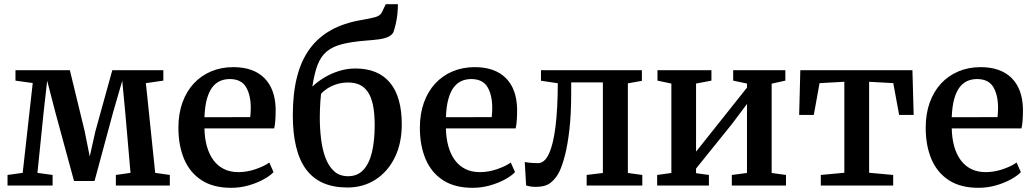

<svg xmlns="http://www.w3.org/2000/svg" viewBox="-20 -887 4942 918"><path d="M16 0V-50.5L88.5 -60.5L136.5 -490L54 -501.5V-551.5H314L385 -259L409 -138.5L436 -259L517 -551.5H761V-501.5L677.5 -489.5L722 -60.5L792 -50.5V0H534V-50.5L604 -60.5L579 -347.5L564.5 -501L520.5 -349L432 -21.5H334L244.5 -350.5L205.5 -501L188.5 -349.5L159 -60.5L231.5 -50.5V0Z M1085 11Q999.5 11 943.5 -25.5Q887.5 -62 860.2 -126.8Q833 -191.5 833 -276Q833 -343 852.2 -396.5Q871.5 -450 906.5 -487.8Q941.5 -525.5 989.8 -545.8Q1038 -566 1095 -566Q1191 -566 1243.2 -514.5Q1295.5 -463 1298 -367Q1298 -336 1296.5 -313.2Q1295 -290.5 1291 -273H957.5Q958.5 -226 969.2 -187.5Q980 -149 1000.5 -121.2Q1021 -93.5 1050.8 -78.8Q1080.5 -64 1120 -64Q1161 -64 1203 -78.5Q1245 -93 1267.5 -110L1288 -64Q1271 -46 1239.2 -28.8Q1207.5 -11.5 1167.5 -0.2Q1127.5 11 1085 11ZM957.5 -326.5 1176.5 -327Q1177.5 -336.5 1178.2 -348.8Q1179 -361 1179 -371Q1179 -432.5 1156.2 -470.8Q1133.5 -509 1078.5 -509Q1053.5 -509 1032.2 -499.8Q1011 -490.5 995 -469.5Q979 -448.5 969.2 -413.5Q959.5 -378.5 957.5 -326.5Z M1641 9.5Q1574 9.5 1524.8 -12.2Q1475.5 -34 1443.5 -77.2Q1411.5 -120.5 1395.8 -185.2Q1380 -250 1380 -336Q1380 -440 1400 -518.8Q1420 -597.5 1460.5 -653Q1501 -708.5 1562.5 -742.8Q1624 -777 1706.5 -791Q1748 -798 1773.2 -804.8Q1798.5 -811.5 1806.5 -829.5L1824.5 -867H1882.5Q1882.5 -842.5 1879.8 -818Q1877 -793.5 1872 -772Q1867 -750.5 1861 -733Q1853.5 -719 1836.5 -711Q1819.5 -703 1793 -699.2Q1766.5 -695.5 1731 -693Q1661 -687.5 1615.2 -675.8Q1569.5 -664 1541.8 -640.5Q1514 -617 1498.5 -576.8Q1483 -536.5 1473.5 -473Q1497.5 -496 1529.5 -515.5Q1561.5 -535 1599.8 -547.2Q1638 -559.5 1679.5 -559.5Q1734.5 -559.5 1775.8 -542.2Q1817 -525 1845 -491.2Q1873 -457.5 1887 -407.5Q1901 -357.5 1901 -292.5Q1901 -202.5 1867.8 -134.5Q1834.5 -66.5 1775.8 -28.5Q1717 9.5 1641 9.5ZM1644.5 -44.5Q1689.5 -44.5 1717.5 -74.8Q1745.5 -105 1758.5 -159.8Q1771.5 -214.5 1771.5 -288Q1771.5 -345.5 1763.2 -384.8Q1755 -424 1738.5 -447.8Q1722 -471.5 1698.8 -482Q1675.5 -492.5 1645 -492.5Q1613.5 -492.5 1587.5 -483.8Q1561.5 -475 1543 -462.5Q1524.5 -450 1515 -438Q1513 -422 1511.8 -402.8Q1510.5 -383.5 1509.8 -363.5Q1509 -343.5 1509 -325Q1509 -275 1514.8 -225.2Q1520.5 -175.5 1535.2 -134.8Q1550 -94 1576.5 -69.2Q1603 -44.5 1644.5 -44.5Z M2239.5 11Q2154 11 2098 -25.5Q2042 -62 2014.8 -126.8Q1987.5 -191.5 1987.5 -276Q1987.5 -343 2006.8 -396.5Q2026 -450 2061 -487.8Q2096 -525.5 2144.2 -545.8Q2192.5 -566 2249.5 -566Q2345.5 -566 2397.8 -514.5Q2450 -463 2452.5 -367Q2452.5 -336 2451 -313.2Q2449.5 -290.5 2445.5 -273H2112Q2113 -226 2123.8 -187.5Q2134.5 -149 2155 -121.2Q2175.5 -93.5 2205.2 -78.8Q2235 -64 2274.5 -64Q2315.5 -64 2357.5 -78.5Q2399.5 -93 2422 -110L2442.5 -64Q2425.5 -46 2393.8 -28.8Q2362 -11.5 2322 -0.2Q2282 11 2239.5 11ZM2112 -326.5 2331 -327Q2332 -336.5 2332.8 -348.8Q2333.5 -361 2333.5 -371Q2333.5 -432.5 2310.8 -470.8Q2288 -509 2233 -509Q2208 -509 2186.8 -499.8Q2165.5 -490.5 2149.5 -469.5Q2133.5 -448.5 2123.8 -413.5Q2114 -378.5 2112 -326.5Z M2542.5 6.5Q2527.5 6.5 2515.5 4.5Q2503.5 2.5 2495.5 -0.5L2489 -112.5Q2499.5 -110 2517.2 -108.5Q2535 -107 2552.5 -107Q2583.5 -107 2604.2 -151Q2625 -195 2635.8 -280Q2646.5 -365 2647 -489L2566.5 -501V-551.5H3049V-500.5L2982 -488.5V-60L3051 -50.5V0H2785V-50.5L2862.5 -60V-493H2711V-444Q2711 -339 2702.2 -265Q2693.5 -191 2680.8 -143Q2668 -95 2655.5 -68.5Q2640 -36 2614.5 -14.8Q2589 6.5 2542.5 6.5Z M3122 0V-50.5L3190 -60V-487.5L3123.5 -501.5V-551.5H3381.5V-501.5L3308 -487.5V-162L3374.5 -245.5L3551.5 -468V-487.5L3485.5 -501.5V-551.5H3735V-501.5L3669.5 -487V-60L3738 -50.5V0H3479V-50.5L3551.5 -60V-390L3481.5 -296.5L3308 -81V-59L3369.5 -50.5V0Z M3904.5 0V-50.5L4017 -61V-496L3898.5 -489.5L3871 -337.5H3801L3806.5 -551.5H4342.5L4348.5 -337.5H4279L4251 -489.5L4135.5 -496V-61L4250.5 -50.5V0Z M4658 11Q4572.5 11 4516.5 -25.5Q4460.5 -62 4433.2 -126.8Q4406 -191.5 4406 -276Q4406 -343 4425.2 -396.5Q4444.5 -450 4479.5 -487.8Q4514.5 -525.5 4562.8 -545.8Q4611 -566 4668 -566Q4764 -566 4816.2 -514.5Q4868.5 -463 4871 -367Q4871 -336 4869.5 -313.2Q4868 -290.5 4864 -273H4530.5Q4531.5 -226 4542.2 -187.5Q4553 -149 4573.5 -121.2Q4594 -93.5 4623.8 -78.8Q4653.5 -64 4693 -64Q4734 -64 4776 -78.5Q4818 -93 4840.5 -110L4861 -64Q4844 -46 4812.2 -28.8Q4780.5 -11.5 4740.5 -0.2Q4700.5 11 4658 11ZM4530.5 -326.5 4749.5 -327Q4750.5 -336.5 4751.2 -348.8Q4752 -361 4752 -371Q4752 -432.5 4729.2 -470.8Q4706.5 -509 4651.5 -509Q4626.5 -509 4605.2 -499.8Q4584 -490.5 4568 -469.5Q4552 -448.5 4542.2 -413.5Q4532.5 -378.5 4530.5 -326.5Z"/></svg>

Font: Merriweather 28pt SemiBold
Style: Regular
Weight: 600
Version: Version 2.100